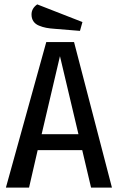

<svg xmlns="http://www.w3.org/2000/svg" viewBox="-20 -851 533 871"><path d="M229 -720.2Q206.1 -721.7 189.5 -724.9Q172.9 -728 156.5 -734.9Q140.1 -741.7 131.6 -754.4Q123 -767.1 123 -785.2Q123 -813 148.9 -831.1L354 -751L342.8 -710.9ZM487.8 0H393.1L353 -169.9H150.9L111.8 0H6.8L189.9 -660.2H315.9ZM335.9 -242.2 252 -596.2 168.9 -242.2Z"/></svg>

Font: Sansita Light
Style: Regular
Weight: 300
Designer: Pablo Cosgaya
Foundry: Omnibus-Type
Version: Version 1.006;hotconv 1.0.109;makeotfexe 2.5.65596